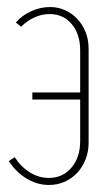

<svg xmlns="http://www.w3.org/2000/svg" viewBox="-20 -520 317 546"><path d="M232 -114Q232 -89 223.5 -67Q215 -45 199.5 -28.5Q184 -12 163.5 -3Q143 6 119 6Q86 6 56 -12Q26 -30 5 -62L22 -73Q39 -46 64.5 -30Q90 -14 119 -14Q158 -14 183 -43Q208 -72 208 -119V-237H72V-257H208V-377Q208 -423 184 -451.5Q160 -480 121 -480Q99 -480 78 -470.5Q57 -461 40 -444L25 -456Q42 -476 68.5 -488Q95 -500 122 -500Q145 -500 165 -491Q185 -482 200 -466Q215 -450 223.5 -428.5Q232 -407 232 -381Z"/></svg>

Font: Moniqa Thin Paragraph
Style: Regular
Weight: 100
Designer: Rajesh Rajput
Foundry: Rajesh Rajput
Version: Version 1.000